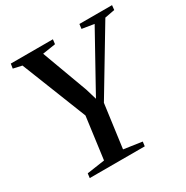

<svg xmlns="http://www.w3.org/2000/svg" viewBox="-169 -886 999 1029"><g transform="rotate(-30 331.0 -371.5)"><path d="M94.5 0 98 -27.5 208 -43.5 242.5 -302 84 -702.5 30.5 -714.5 35 -743H295.5L292 -714.5L211.5 -702L315.5 -420L336 -351.5L370.5 -414L530.5 -702.5L456 -714.5L459.5 -743H661.5L658.5 -714.5L597 -703L362 -311.5L326 -44L438.5 -27.5L435 0Z"/></g></svg>

Font: Merriweather 96pt Medium
Style: Italic
Weight: 500
Italic angle: -7.8°
Version: Version 2.101